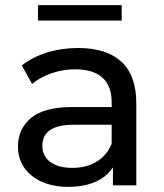

<svg xmlns="http://www.w3.org/2000/svg" viewBox="-20 -722 638 748"><path d="M511 -320V0H420V-70Q396 -33 351.5 -13.5Q307 6 246 6Q201 6 165 -5.5Q129 -17 103.5 -37.5Q78 -58 64 -86.5Q50 -115 50 -150Q50 -220 101 -262.5Q152 -305 263 -305H415V-324Q415 -387 379 -419.5Q343 -452 273 -452Q225 -452 180.5 -436.5Q136 -421 105 -395L65 -467Q107 -500 163.5 -517.5Q220 -535 284 -535Q395 -535 453 -481.5Q511 -428 511 -320ZM415 -162V-236H267Q145 -236 145 -154Q145 -114 176 -91Q207 -68 262 -68Q317 -68 357 -92.5Q397 -117 415 -162ZM128 -702H454V-642H128Z"/></svg>

Font: CMG Sans Medium
Style: Regular
Weight: 500
Designer: Julieta Ulanovsky
Foundry: Julieta Ulanovsky
Version: Version 7.200